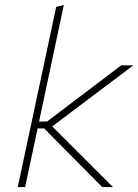

<svg xmlns="http://www.w3.org/2000/svg" viewBox="-20 -759 561 779"><path d="M52 0Q64 -56.5 75.2 -108.8Q86.5 -161 99 -220.5L157.5 -494Q171 -558 183.8 -617.5Q196.5 -677 208 -731L239 -739Q226 -677 213.2 -617.5Q200.5 -558 187 -494L138.5 -266H171L276.5 -346Q325.5 -383 374.5 -420.2Q423.5 -457.5 472 -494H521Q464.5 -451.5 407.8 -408.8Q351 -366 294 -323L192 -246L438 0H394.5Q358 -37 322 -73.5Q286 -110 249 -147L159 -238H132.5L129 -221Q116 -160 105 -108.2Q94 -56.5 82 0Z"/></svg>

Font: Commissioner Thin
Style: Italic
Weight: 100
Italic angle: -12°
Designer: Kostas Bartsokas
Foundry: Kostas Bartsokas
Version: Version 1.000; ttfautohint (v1.8.3)